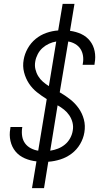

<svg xmlns="http://www.w3.org/2000/svg" viewBox="-20 -863 540 990"><path d="M145 107 168 -31Q137 -34 108 -46.5Q79 -59 60 -82Q41 -105 34 -136Q27 -167 33 -199Q33 -201 33.5 -203.5Q34 -206 34 -208H95Q95 -206 94.5 -204.5Q94 -203 94 -202Q91 -180 94.5 -159.5Q98 -139 109.5 -123.5Q121 -108 139 -98.5Q157 -89 177 -86L221 -352Q195 -368 170.5 -387.5Q146 -407 129 -433Q112 -459 104 -490.5Q96 -522 102 -555Q107 -585 123 -613.5Q139 -642 164 -662.5Q189 -683 219.5 -693.5Q250 -704 280 -706L303 -843H364L341 -704Q372 -700 399 -687.5Q426 -675 444 -652Q462 -629 468 -599Q474 -569 468 -537Q468 -535 467.5 -533Q467 -531 467 -529H406Q406 -530 406.5 -531.5Q407 -533 407 -535Q411 -555 408 -575Q405 -595 395 -610.5Q385 -626 368 -636Q351 -646 332 -649L288 -387Q316 -371 341.5 -351Q367 -331 385.5 -305Q404 -279 412.5 -247Q421 -215 415 -180Q410 -149 393 -120Q376 -91 349.5 -71Q323 -51 291.5 -41Q260 -31 229 -29L207 107ZM232 -419 270 -649Q251 -646 232.5 -637.5Q214 -629 199 -615.5Q184 -602 174.5 -583.5Q165 -565 162 -547Q158 -526 162.5 -506.5Q167 -487 177 -470.5Q187 -454 201.5 -441.5Q216 -429 232 -419ZM239 -86Q259 -89 278.5 -96.5Q298 -104 314.5 -117.5Q331 -131 341.5 -150Q352 -169 355 -189Q359 -210 354 -230.5Q349 -251 337.5 -268Q326 -285 310.5 -297.5Q295 -310 277 -320Z"/></svg>

Font: Iosevka SS04 Light
Style: Italic
Weight: 300
Italic angle: -9°
Monospace: yes
Designer: Belleve Invis
Foundry: Belleve Invis
Version: Version 19.0.0; ttfautohint (v1.8.4)